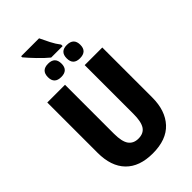

<svg xmlns="http://www.w3.org/2000/svg" viewBox="-309 -1147 1256 1256"><g transform="rotate(-45 318.5 -519.5)"><path d="M572 -714H409V-263Q409 -190 387.5 -157.5Q366 -125 318 -125Q273 -125 250 -156.5Q227 -188 227 -262V-714H63V-249Q63 -124 128 -57Q193 10 316 10Q443 10 507.5 -60Q572 -130 572 -251ZM322 -1049H156V-1039Q181 -1009 219 -969.5Q257 -930 289 -904H395V-918Q373 -946 355 -981.5Q337 -1017 322 -1049ZM419 -890Q357 -890 357 -828Q357 -767 419 -767Q483 -767 483 -828Q483 -890 419 -890ZM246 -890Q183 -890 183 -828Q183 -767 246 -767Q309 -767 309 -828Q309 -890 246 -890Z"/></g></svg>

Font: Noto Sans Display SemiCondensed Extra
Style: Regular
Weight: 800
Width: 4
Designer: Monotype Design Team
Foundry: Monotype Imaging Inc.
Version: Version 1.900